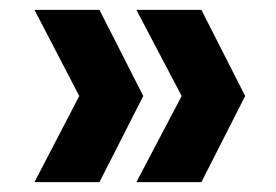

<svg xmlns="http://www.w3.org/2000/svg" viewBox="-20 -490 561 390"><path d="M257 -120 349 -295 257 -470H389L478 -295L389 -120ZM50 -120 141 -295 50 -470H182L271 -295L182 -120Z"/></svg>

Font: SVN-Poppins SemiBold
Style: Regular
Weight: 600
Designer: Ninad Kale (Devanagari), Jonny Pinhorn (Latin)
Foundry: Indian Type Foundry
Version: Version 3.002 2017